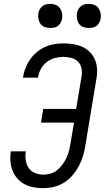

<svg xmlns="http://www.w3.org/2000/svg" viewBox="-20 -968 544 996"><path d="M205 8Q179 8 154 3.5Q129 -1 107.5 -12.5Q86 -24 70 -42Q54 -60 45 -83Q36 -106 34 -131.5Q32 -157 36 -183H114Q110 -160 113.5 -137Q117 -114 129 -96.5Q141 -79 162 -70.5Q183 -62 206 -62Q225 -62 244 -68Q263 -74 278.5 -87Q294 -100 306 -117Q318 -134 326 -152Q334 -170 338.5 -188.5Q343 -207 346 -226L364 -332H193L204 -403H375L403 -571Q407 -592 403 -613Q399 -634 385 -648Q371 -662 350.5 -667.5Q330 -673 308 -673Q287 -673 264.5 -667Q242 -661 223 -646.5Q204 -632 192.5 -611Q181 -590 178 -569L177 -565H99L100 -571Q104 -595 113.5 -618Q123 -641 137.5 -661.5Q152 -682 172 -698.5Q192 -715 214.5 -725Q237 -735 261 -739Q285 -743 309 -743Q335 -743 359.5 -739Q384 -735 406.5 -725Q429 -715 446 -698Q463 -681 472.5 -658.5Q482 -636 483.5 -610.5Q485 -585 480 -559L423 -214Q419 -187 411 -160Q403 -133 389.5 -107.5Q376 -82 357 -59.5Q338 -37 313.5 -21.5Q289 -6 261 1Q233 8 205 8ZM440 -823Q425 -823 411.5 -828Q398 -833 390 -844.5Q382 -856 379.5 -870.5Q377 -885 379 -900Q381 -910 386.5 -920Q392 -930 400.5 -936.5Q409 -943 419.5 -945.5Q430 -948 441 -948Q456 -948 469.5 -942.5Q483 -937 491 -925.5Q499 -914 502 -899.5Q505 -885 502 -870Q500 -860 494.5 -850Q489 -840 480.5 -833.5Q472 -827 461.5 -825Q451 -823 440 -823ZM240 -823Q225 -823 211.5 -828Q198 -833 190 -844.5Q182 -856 179.5 -870.5Q177 -885 179 -900Q181 -910 186.5 -920Q192 -930 200.5 -936.5Q209 -943 219.5 -945.5Q230 -948 241 -948Q256 -948 269.5 -942.5Q283 -937 291 -925.5Q299 -914 302 -899.5Q305 -885 302 -870Q300 -860 294.5 -850Q289 -840 280.5 -833.5Q272 -827 261.5 -825Q251 -823 240 -823Z"/></svg>

Font: Iosevka Curly
Style: Italic
Weight: 400
Italic angle: -9°
Monospace: yes
Designer: Belleve Invis
Foundry: Belleve Invis
Version: Version 22.1.2; ttfautohint (v1.8.4)